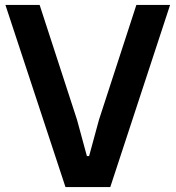

<svg xmlns="http://www.w3.org/2000/svg" viewBox="-20 -760 713 780"><path d="M2 -740H141L293 -273L333 -126H342L382 -273L534 -740H671L428 0H246Z"/></svg>

Font: Encode Sans Narrow
Style: SemiBold
Weight: 600
Designer: Pablo Impallari, Andres Torresi
Foundry: Pablo Impallari, Andres Torresi
Version: Version 1.000; ttfautohint (v1.00) -l 8 -r 50 -G 200 -x 14 -